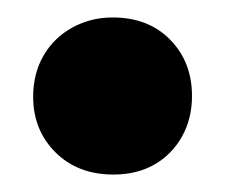

<svg xmlns="http://www.w3.org/2000/svg" viewBox="-20 -387 258 220"><path d="M110 -187Q69 -187 43.5 -212.5Q18 -238 18 -276Q18 -303 30 -323.5Q42 -344 63 -355.5Q84 -367 109 -367Q150 -367 175 -341.5Q200 -316 200 -277Q200 -251 188.5 -230.5Q177 -210 157 -198.5Q137 -187 110 -187Z"/></svg>

Font: Mona Sans Expanded
Style: Bold
Weight: 700
Width: 7
Designer: Deni Anggara
Foundry: GitHub
Version: Version 2.000